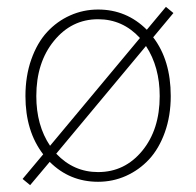

<svg xmlns="http://www.w3.org/2000/svg" viewBox="-20 -518 572 560"><path d="M85.9 -237.8Q85.9 -152.3 126 -92.8L388.2 -407.2Q337.9 -461.9 266.1 -461.9Q189 -461.9 137.5 -398.9Q85.9 -335.9 85.9 -237.8ZM67.9 22 45.9 3.9 106 -67.9Q54.2 -135.3 54.2 -237.8Q54.2 -296.4 71.3 -344.7Q88.4 -393.1 117.4 -424.6Q146.5 -456.1 184.8 -473.1Q223.1 -490.2 266.1 -490.2Q349.1 -490.2 408.2 -431.2L463.9 -498L485.8 -480L426.8 -409.2Q478 -342.3 478 -237.8Q478 -180.2 460.9 -132.3Q443.8 -84.5 414.8 -53.2Q385.7 -22 347.4 -4.9Q309.1 12.2 266.1 12.2Q183.1 12.2 125 -45.9ZM266.1 -16.1Q343.8 -16.1 394.8 -78.1Q445.8 -140.1 445.8 -237.8Q445.8 -322.8 405.8 -383.8L144 -69.8Q194.8 -16.1 266.1 -16.1Z"/></svg>

Font: Source Sans 3 ExtraLight
Style: Regular
Weight: 200
Designer: Paul D. Hunt
Foundry: Adobe
Version: Version 3.052;hotconv 1.1.0;makeotfexe 2.6.0